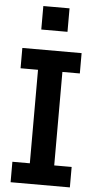

<svg xmlns="http://www.w3.org/2000/svg" viewBox="-63 -999 517 1036"><g transform="rotate(5 195.5 -481.0)"><path d="M128.6 -962.4V-835.2H270.6V-962.4ZM356.5 -727.3H35.5V-617.2H130V-110.8H35.5V0H356.5V-110.8H262.1V-617.2H356.5Z"/></g></svg>

Font: Riot Sans 2.0
Style: Bold
Weight: 600
Designer: Rasmus Andersson
Foundry: rsms
Version: Version 3.006;hotconv 1.0.109;makeotfexe 2.5.65596